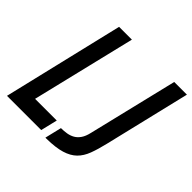

<svg xmlns="http://www.w3.org/2000/svg" viewBox="-223 -860 1039 1039"><g transform="rotate(45 297.0 -340.0)"><path d="M262 13 285 -83Q308 -83 329 -86.5Q350 -90 367.5 -100Q385 -110 398 -129Q411 -148 418 -179L542 -693H639L521 -200Q508 -145 493 -105Q478 -65 452 -39.5Q426 -14 383 -1Q340 12 272 13ZM-45 0 120 -693H218L74 -96H240L217 0Z"/></g></svg>

Font: Ubuntu Sans Mono
Style: Bold Italic
Weight: 700
Italic angle: -13.5°
Monospace: yes
Designer: Dalton Maag Ltd
Foundry: Dalton Maag Ltd
Version: Version 1.006